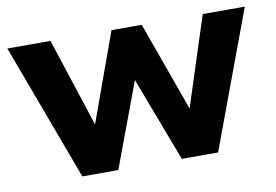

<svg xmlns="http://www.w3.org/2000/svg" viewBox="-60 -593 990 688"><g transform="rotate(-10 435.0 -249.0)"><path d="M188 0 3 -498H160L269 -164H261L382 -498H492L612 -164H606L714 -498H867L682 0H550L419 -346H448L319 0Z"/></g></svg>

Font: Nunito Sans 9pt ExtraBold
Style: Regular
Weight: 800
Version: Version 3.101;gftools[0.9.27]